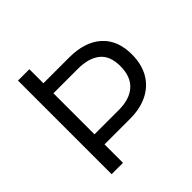

<svg xmlns="http://www.w3.org/2000/svg" viewBox="-180 -858 1015 1015"><g transform="rotate(-45 328.0 -350.0)"><path d="M94 0V-700H179V-595H371Q488 -595 553 -537Q618 -479 618 -372Q618 -300 588.5 -247.5Q559 -195 503 -166.5Q447 -138 370 -138H179V0ZM179 -213H361Q442 -213 486.5 -253Q531 -293 531 -371Q531 -449 486.5 -484.5Q442 -520 361 -520H179Z"/></g></svg>

Font: REM Medium Light
Style: Regular
Weight: 300
Version: Version 1.005;gftools[0.9.28]